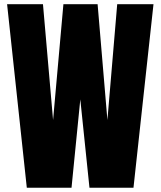

<svg xmlns="http://www.w3.org/2000/svg" viewBox="-20 -879 752 899"><path d="M314.9 0H105.5L13.2 -859.4H181.2L228.5 -316.9L276.9 -859.4H437L482.9 -316.9L528.8 -859.4H698.7L605 0H398.9L356 -413.6Z"/></svg>

Font: Anton
Style: Regular
Weight: 400
Designer: Vernon Adams, Tural Alisoy
Foundry: Vernon Adams
Version: Version 2.300